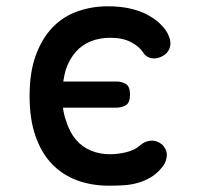

<svg xmlns="http://www.w3.org/2000/svg" viewBox="-20 -580 640 610"><path d="M74 -275Q74 -351 94 -405Q114 -459 147.5 -493.5Q181 -528 226.5 -544Q272 -560 322 -560Q362 -560 393 -553Q424 -546 447.5 -533.5Q471 -521 487 -506Q503 -491 512 -475Q525 -450 520 -431Q515 -412 497 -402Q479 -392 461.5 -395Q444 -398 435 -413Q423 -432 396.5 -446Q370 -460 330 -460Q297 -460 269 -449Q241 -438 221 -415.5Q201 -393 189 -359Q184 -341 181 -321H351Q366 -321 379.5 -313.5Q393 -306 393 -279.5Q393 -253 379.5 -245.5Q366 -238 351 -238H180Q183 -215 190 -196Q201 -160 221 -136.5Q241 -113 269 -101.5Q297 -90 328 -90Q355 -90 381.5 -96.5Q408 -103 425 -118Q439 -131 458 -133Q477 -135 495 -121Q501 -115 505.5 -106.5Q510 -98 510 -88Q510 -78 506 -67Q502 -56 492 -45Q477 -27 458 -16Q439 -5 418 1Q397 7 374 8.5Q351 10 327 10Q271 10 225 -7Q179 -24 145.5 -58.5Q112 -93 93 -147Q74 -201 74 -275Z"/></svg>

Font: Maple Mono Normal NL Medium
Style: Regular
Weight: 500
Monospace: yes
Designer: subframe7536
Version: Version 7.000